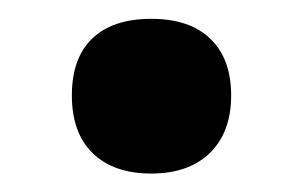

<svg xmlns="http://www.w3.org/2000/svg" viewBox="-20 -173 325 206"><path d="M57.1 -70.6Q57.1 -110.8 79.1 -131.8Q101.1 -152.8 142.3 -152.8Q183.6 -152.8 205.8 -131.3Q228 -109.9 228 -70.6Q228 -31.2 205.3 -9Q182.6 13.2 142.3 13.2Q102.1 13.2 79.6 -8.5Q57.1 -30.3 57.1 -70.6Z"/></svg>

Font: Open Sans Hebrew
Style: Bold
Weight: 700
Foundry: Ascender Corporation, Yanek Iontef
Version: Version 2.001;PS 002.001;hotconv 1.0.70;makeotf.lib2.5.58329